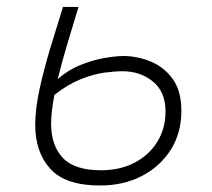

<svg xmlns="http://www.w3.org/2000/svg" viewBox="-20 -538 626 567"><path d="M275.4 9.8Q173.3 9.8 128.7 -39.3Q84 -88.4 84 -169.4Q84 -216.3 96.9 -275.4Q109.9 -334.5 128.9 -397.2Q147.9 -460 166 -517.6H211.9Q195.8 -464.4 179.2 -409.4Q162.6 -354.5 150.4 -304.2Q179.7 -330.6 216.3 -345.5Q252.9 -360.4 287.4 -366.5Q321.8 -372.6 344.2 -372.6Q385.3 -372.6 424.8 -356.4Q464.4 -340.3 490 -304.9Q515.6 -269.5 515.6 -210.4Q515.6 -145.5 484.4 -95.9Q453.1 -46.4 398.9 -18.3Q344.7 9.8 275.4 9.8ZM140.6 -257.8Q136.2 -234.4 133.5 -212.9Q130.9 -191.4 130.9 -173.3Q130.9 -108.9 165.3 -72Q199.7 -35.2 278.3 -35.2Q334 -35.2 377 -57.4Q419.9 -79.6 444.3 -118.9Q468.8 -158.2 468.8 -209Q468.8 -267.1 431.4 -297.4Q394 -327.6 342.3 -327.6Q319.8 -327.6 288.3 -323.5Q256.8 -319.3 219.2 -304.4Q181.6 -289.6 140.6 -257.8Z"/></svg>

Font: Cascadia Mono PL ExtraLight
Style: Italic
Weight: 200
Italic angle: -10°
Monospace: yes
Designer: Aaron Bell
Foundry: Saja Typeworks
Version: Version 2404.023; ttfautohint (v1.8.4)